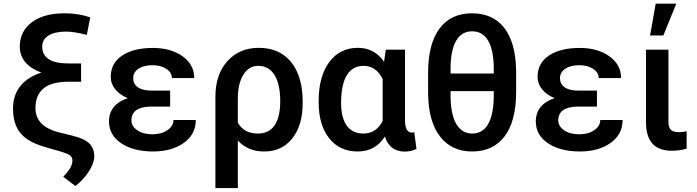

<svg xmlns="http://www.w3.org/2000/svg" viewBox="-20 -791 3686 1015"><path d="M457 -699.2C416.5 -713.4 371.1 -720.7 321.3 -720.7C247.6 -720.7 189.5 -704.6 147.5 -672.9C105.5 -640.6 84.5 -597.7 84.5 -543.5C84.5 -480.5 127 -433.1 198.7 -407.2C105 -377.9 48.8 -313 48.8 -218.8C48.8 -122.6 85.9 -65.9 168.5 -31.2C193.4 -21 226.6 -10.3 269 1C311 12.2 337.4 21.5 347.7 28.8C357.9 36.1 362.8 45.4 362.8 56.6C362.8 83.5 349.1 106.4 314.5 143.6L378.4 192.4C404.3 173.3 427.7 148.4 447.8 118.2C467.8 87.4 478 60.5 478.5 37.1C478.5 1.5 465.3 -25.4 439 -43.5C427.7 -51.3 413.1 -58.1 395 -64.5C377 -70.3 344.7 -78.6 299.3 -89.4C207.5 -110.8 167.5 -155.8 167.5 -219.7C167.5 -312.5 225.1 -358.9 340.3 -358.9H408.7V-455.6H341.8C249.5 -455.6 203.1 -485.4 203.1 -545.4C203.1 -594.2 249.5 -624 329.1 -624C357.4 -624 394 -618.2 439 -606.4Z M556.2 -149.4C556.2 -101.1 577.6 -62.5 620.6 -33.7C663.6 -4.9 719.7 9.8 789.1 9.8C855 9.8 909.2 -5.4 951.7 -35.6C994.1 -65.9 1015.1 -106.4 1015.1 -156.7H897C897 -135.3 886.2 -117.2 865.2 -103C844.2 -88.4 817.4 -81.1 785.6 -81.1C752.4 -81.1 725.6 -88.4 705.6 -102.5C685.1 -116.7 674.8 -133.8 674.8 -154.3C674.8 -202.1 709 -226.6 777.3 -227.5H879.4V-312H782.2C713.9 -312 684.1 -338.9 684.1 -377.9C684.1 -398.4 693.4 -415 711.9 -427.7C730.5 -439.9 754.9 -446.3 785.6 -446.3C814.5 -446.3 838.9 -439.9 858.9 -427.2C878.9 -414.1 888.7 -397.9 888.7 -378.4H1006.8C1006.8 -425.8 986.3 -463.9 944.8 -493.7C903.3 -522.9 851.1 -537.6 789.1 -537.6C720.7 -537.6 666.5 -524.4 626 -497.6C585.4 -470.7 565.4 -432.6 565.4 -383.8C565.4 -336.9 598.6 -295.4 655.3 -272C591.3 -251 556.2 -209.5 556.2 -149.4Z M1348.1 -538.1C1279.3 -538.1 1224.1 -514.6 1182.1 -467.8C1139.6 -420.4 1118.7 -357.4 1118.7 -278.8V203.1H1237.3V-48.3C1272 -9.8 1318.4 9.8 1376.5 9.8C1439.5 9.8 1488.8 -13.2 1525.4 -59.6C1562 -105.5 1580.1 -168 1580.1 -246.6V-253.9C1580.1 -342.8 1559.6 -412.6 1519 -462.9C1478 -513.2 1420.9 -538.1 1348.1 -538.1ZM1237.3 -270.5C1237.3 -322.8 1247.1 -364.3 1266.6 -396C1285.6 -427.2 1312 -442.9 1345.2 -442.9C1419.4 -442.9 1461.4 -376.5 1461.4 -256.8C1461.4 -140.1 1419.4 -85 1342.8 -85C1294.4 -85 1259.3 -104 1237.3 -142.1Z M2019.5 -528.3 2010.3 -464.4C1976.6 -513.7 1930.7 -538.1 1871.6 -538.1C1807.6 -538.1 1757.3 -512.7 1720.2 -462.4C1683.1 -412.1 1664.6 -343.3 1664.6 -256.8V-250.5C1664.6 -169.9 1683.1 -106.4 1720.2 -60.1C1756.8 -13.7 1807.1 9.8 1870.6 9.8C1933.6 9.8 1981.4 -16.6 2014.6 -69.3C2031.7 -16.1 2066.9 10.3 2119.6 10.3C2144.5 10.3 2165 5.4 2181.6 -4.4L2169.9 -92.3C2166.5 -90.8 2162.1 -90.3 2156.7 -90.3C2133.8 -90.3 2122.1 -110.4 2121.1 -150.4V-528.3ZM1783.2 -246.6C1783.2 -379.9 1826.7 -442.9 1901.4 -442.9C1946.3 -442.9 1980 -419.9 2002.9 -373.5V-151.4C1980 -106.9 1945.8 -85 1900.4 -85C1823.7 -85 1783.2 -143.6 1783.2 -246.6Z M2708.5 -419.4C2705.1 -615.2 2622.6 -720.7 2475.6 -720.7C2400.9 -720.7 2343.3 -693.8 2303.2 -639.6C2263.2 -585.4 2243.2 -508.3 2243.2 -407.7V-293.9C2244.6 -195.8 2266.1 -121.1 2306.6 -68.8C2347.2 -16.6 2403.8 9.8 2476.6 9.8C2550.3 9.8 2607.4 -17.1 2647.9 -70.8C2688.5 -124.5 2708.5 -202.6 2708.5 -305.7ZM2361.8 -425.8C2361.8 -560.1 2403.3 -625.5 2475.6 -625.5C2549.3 -625.5 2590.3 -560.1 2590.3 -425.8V-402.3H2361.8ZM2590.3 -282.2C2588.9 -150.9 2549.3 -85 2476.6 -85C2403.8 -85 2361.8 -153.3 2361.8 -288.6V-309.1H2590.3Z M2812.5 -149.4C2812.5 -101.1 2834 -62.5 2877 -33.7C2919.9 -4.9 2976.1 9.8 3045.4 9.8C3111.3 9.8 3165.5 -5.4 3208 -35.6C3250.5 -65.9 3271.5 -106.4 3271.5 -156.7H3153.3C3153.3 -135.3 3142.6 -117.2 3121.6 -103C3100.6 -88.4 3073.7 -81.1 3042 -81.1C3008.8 -81.1 2981.9 -88.4 2961.9 -102.5C2941.4 -116.7 2931.2 -133.8 2931.2 -154.3C2931.2 -202.1 2965.3 -226.6 3033.7 -227.5H3135.7V-312H3038.6C2970.2 -312 2940.4 -338.9 2940.4 -377.9C2940.4 -398.4 2949.7 -415 2968.3 -427.7C2986.8 -439.9 3011.2 -446.3 3042 -446.3C3070.8 -446.3 3095.2 -439.9 3115.2 -427.2C3135.3 -414.1 3145 -397.9 3145 -378.4H3263.2C3263.2 -425.8 3242.7 -463.9 3201.2 -493.7C3159.7 -522.9 3107.4 -537.6 3045.4 -537.6C2977.1 -537.6 2922.9 -524.4 2882.3 -497.6C2841.8 -470.7 2821.8 -432.6 2821.8 -383.8C2821.8 -336.9 2855 -295.4 2911.6 -272C2847.7 -251 2812.5 -209.5 2812.5 -149.4Z M3416.5 -603.5H3486.8L3555.2 -771.5H3446.3ZM3395 -528.3V-145C3395 -44.4 3440.4 5.9 3531.7 5.9C3559.6 5.9 3585.9 2 3609.9 -5.4V-97.2C3595.7 -93.8 3582 -92.3 3568.4 -92.3C3527.8 -92.3 3513.7 -108.9 3513.7 -148.4V-528.3Z"/></svg>

Font: Roboto Medium
Style: Regular
Weight: 500
Designer: Google
Version: Version 2.137; 2017